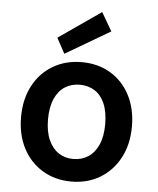

<svg xmlns="http://www.w3.org/2000/svg" viewBox="-54 -815 718 873"><g transform="rotate(5 304.5 -378.0)"><path d="M304 12Q230 12 172.5 -22.5Q115 -57 83 -118.5Q51 -180 51 -261Q51 -342 83.5 -403.5Q116 -465 173.5 -499Q231 -533 305 -533Q379 -533 436 -499Q493 -465 525 -403.5Q557 -342 557 -261Q557 -180 524.5 -118.5Q492 -57 435 -22.5Q378 12 304 12ZM303 -91Q342 -91 371.5 -110Q401 -129 418 -167Q435 -205 435 -261Q435 -317 418.5 -355Q402 -393 372.5 -411.5Q343 -430 305 -430Q267 -430 237.5 -411.5Q208 -393 191 -355Q174 -317 174 -261Q174 -205 191 -167Q208 -129 237 -110Q266 -91 303 -91ZM222 -564 184 -634 377 -768 426 -684Z"/></g></svg>

Font: DM Sans 10pt SemiBold
Style: Regular
Weight: 600
Version: Version 4.004;gftools[0.9.30]